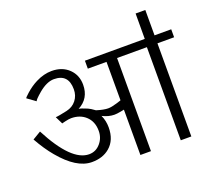

<svg xmlns="http://www.w3.org/2000/svg" viewBox="-140 -1042 1354 1226"><g transform="rotate(-20 537.0 -429.5)"><path d="M1073.7 -632.8H960.4V0H888.7V-632.8H686V0H614.3V-308.1Q615.7 -308.1 589.6 -303.2Q563.5 -298.3 547.4 -298.3Q508.3 -298.3 466.3 -319.3Q484.4 -280.8 484.4 -235.4Q484.4 -148.9 430.2 -103Q382.8 -62.5 308.1 -63Q205.1 -63.5 95.7 -194.8Q49.8 -249.5 6.8 -326.2L63 -359.9Q189.5 -116.2 309.1 -116.2Q355.5 -116.2 386.7 -152.8Q417 -188 417 -236.3Q417 -300.8 375.5 -337.9Q337.4 -372.1 278.3 -372.1Q262.7 -372.1 237.3 -366Q211.9 -359.9 214.4 -359.9L189 -411.6Q205.1 -411.6 267.1 -425.3Q309.1 -434.6 333.7 -465.8Q358.4 -497.1 358.4 -540Q358.4 -644 260.3 -644Q211.9 -644 155.8 -597.2Q109.4 -557.6 109.4 -548.8L53.2 -589.4Q53.2 -593.8 81.1 -618.7Q116.7 -650.4 156.2 -670.4Q210.9 -698.2 264.6 -698.2Q336.4 -698.2 381.3 -654.3Q424.3 -611.8 424.3 -547.4Q424.3 -453.6 344.2 -411.6Q356.4 -411.6 400.4 -393.1Q416 -386.7 445.3 -365.2Q494.6 -350.1 523.4 -350.1Q545.9 -350.1 582 -361.1Q618.2 -372.1 614.3 -372.1V-632.8H487.3V-687H894L894.5 -859.4H960.4V-687H1073.7Z"/></g></svg>

Font: SakalBharati
Style: Regular
Weight: 400
Designer: CDAC GIST
Foundry: CDAC
Version: 13.02